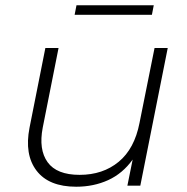

<svg xmlns="http://www.w3.org/2000/svg" viewBox="-20 -704 709 728"><path d="M269 4Q165 4 118.5 -57Q72 -118 92 -220L152 -522H202L142 -220Q126 -137 160.5 -89Q195 -41 282 -41Q370 -41 430 -90.5Q490 -140 509 -238L566 -522H616L512 0H463L483 -99Q445 -46 390 -21Q335 4 269 4ZM263 -648 270 -684H563L556 -648Z"/></svg>

Font: Montserrat Light
Style: Italic
Weight: 300
Italic angle: -11.3°
Designer: Julieta Ulanovsky
Foundry: Julieta Ulanovsky
Version: Version 9.000; ttfautohint (v1.8.4.7-5d5b)